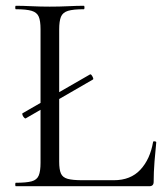

<svg xmlns="http://www.w3.org/2000/svg" viewBox="-20 -645 563 665"><path d="M69 -235Q66.9 -234 63.3 -237.9Q59.6 -241.8 57.9 -246.7Q56.2 -251.7 58.2 -252.8L291.4 -387Q294.2 -388.8 297.4 -384.5Q300.6 -380.2 302.4 -375.3Q304.2 -370.4 301.2 -369.2ZM185 -543V-85Q185 -57.7 191 -44.1Q197 -30.4 214.3 -25.6Q231.6 -20.8 265.2 -20.8H374.4Q432.4 -20.8 466.2 -57.2Q500 -93.6 510.2 -153.2Q510.4 -156.2 515.8 -155.6Q521.2 -155 521.2 -152Q518.2 -124.6 515.2 -86.1Q512.2 -47.7 512.2 -15Q512.2 0 497.1 0H34.8Q32.8 0 32.8 -6Q32.8 -12 34.8 -12Q71.3 -12 89.6 -17Q107.9 -22 114.1 -37Q120.4 -52 120.4 -81V-544Q120.4 -573 114.1 -587.5Q107.9 -602 89.6 -607.5Q71.3 -613 34.8 -613Q32.8 -613 32.8 -619Q32.8 -625 34.8 -625Q58.8 -625 89.1 -623.5Q119.3 -622 152.1 -622Q187 -622 217 -623.5Q247 -625 270.4 -625Q272.6 -625 272.6 -619Q272.6 -613 270.4 -613Q233.9 -613 215.7 -607.5Q197.5 -602 191.2 -587Q185 -572 185 -543Z"/></svg>

Font: Cormorant Light
Style: Regular
Weight: 300
Designer: Christian Thalmann (Catharsis Fonts)
Foundry: Catharsis Fonts
Version: Version 4.000